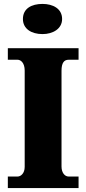

<svg xmlns="http://www.w3.org/2000/svg" viewBox="-20 -960 440 980"><path d="M197 -786C250 -786 297 -813 297 -863C297 -916 250 -940 197 -940C140 -940 97 -916 97 -863C97 -813 140 -786 197 -786ZM20 0H381V-59H330C311 -59 294 -78 294 -110V-599C294 -639 307 -655 330 -655H381V-714H20V-655H70C86 -655 106 -639 106 -600V-108C106 -75 86 -59 70 -59H20Z"/></svg>

Font: Noto Serif Georgian SemiCondensed Black
Style: Regular
Weight: 900
Width: 4
Designer: Monotype Design Team, Akaki Razmadze
Foundry: Google LLC
Version: Version 2.003